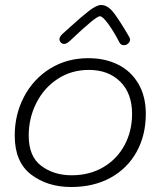

<svg xmlns="http://www.w3.org/2000/svg" viewBox="-20 -749 639 769"><path d="M39 -206Q39 -291 76.5 -362Q114 -433 181 -474.5Q248 -516 334 -516Q401 -516 453 -490Q505 -464 534.5 -413.5Q564 -363 564 -293Q564 -207 527 -140.5Q490 -74 422.5 -37Q355 0 265 0Q170 0 104.5 -50Q39 -100 39 -206ZM509 -293Q509 -375 461.5 -422Q414 -469 336 -469Q266 -469 211 -433Q156 -397 125.5 -336.5Q95 -276 95 -206Q95 -122 145.5 -84.5Q196 -47 267 -47Q339 -47 394 -79.5Q449 -112 479 -168Q509 -224 509 -293ZM459 -578Q435 -624 413 -654Q391 -684 380 -684Q364 -684 265 -590Q248 -573 237 -573Q229 -573 223.5 -579Q218 -585 218 -592Q218 -601 229 -612L260 -640Q306 -682 336.5 -705.5Q367 -729 385 -729Q412 -729 436.5 -696.5Q461 -664 497 -602Q501 -596 501 -591Q501 -582 493.5 -575Q486 -568 477 -568Q464 -568 459 -578Z"/></svg>

Font: Mali Light
Style: Italic
Weight: 300
Italic angle: -10°
Version: Version 1.000; ttfautohint (v1.6)